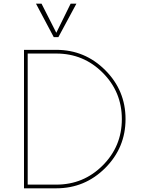

<svg xmlns="http://www.w3.org/2000/svg" viewBox="-20 -1020 782 1040"><path d="M271.2 -818.8 175 -1000H205L285 -842.5L362.5 -1000H393.8L296.2 -818.8ZM110 0V-750H285Q440 -750 550 -640Q660 -530 660 -375Q660 -220 550 -110Q440 0 285 0ZM130 -20H285Q432.5 -20 536.2 -123.8Q640 -227.5 640 -375Q640 -522.5 536.2 -626.2Q432.5 -730 285 -730H130Z"/></svg>

Font: Now Thin
Style: Regular
Weight: 250
Designer: Alfredo Marco Pradil
Foundry: Alfredo Marco Pradil
Version: Version 1.002;PS 001.002;hotconv 1.0.88;makeotf.lib2.5.64775